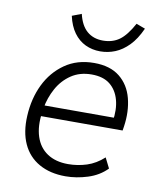

<svg xmlns="http://www.w3.org/2000/svg" viewBox="-81 -776 703 848"><g transform="rotate(10 270.0 -351.5)"><path d="M270 8Q201 8 151.5 -20Q102 -48 78 -100.5Q54 -153 58 -226Q62 -304 92.5 -367Q123 -430 178 -468.5Q233 -507 309 -507Q381 -507 424 -472.5Q467 -438 482 -380Q497 -322 487 -254L484 -235H101L109 -284H455L434 -267Q443 -321 431.5 -363.5Q420 -406 389.5 -430.5Q359 -455 307 -455Q254 -455 215.5 -429Q177 -403 154 -361Q131 -319 123 -272L120 -252Q111 -190 126 -143.5Q141 -97 178.5 -72Q216 -47 272 -47Q315 -47 355.5 -60Q396 -73 431 -105L454 -59Q420 -24 369.5 -8Q319 8 270 8ZM325 -562Q289 -562 258.5 -576.5Q228 -591 206.5 -620.5Q185 -650 175 -695L217 -711Q229 -660 257.5 -635.5Q286 -611 329 -611Q372 -611 402.5 -633Q433 -655 463 -710L503 -695Q481 -646 452.5 -617Q424 -588 392 -575Q360 -562 325 -562Z"/></g></svg>

Font: Nunitoga
Style: Light Italic
Weight: 300
Italic angle: -9°
Designer: Vernon Adams
Foundry: Vernon Adams
Version: Version 1.0